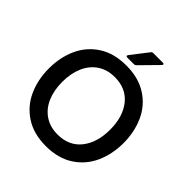

<svg xmlns="http://www.w3.org/2000/svg" viewBox="-255 -1141 1327 1327"><g transform="rotate(45 408.5 -477.0)"><path d="M43 -382Q43 -491 83.5 -580Q124 -669 206 -722Q288 -775 408 -775Q527 -775 609.5 -722Q692 -669 732.5 -579.5Q773 -490 773 -382Q773 -273 732.5 -183.5Q692 -94 609.5 -40.5Q527 13 408 13Q288 13 206 -40.5Q124 -94 83.5 -183.5Q43 -273 43 -382ZM642 -382Q642 -508 580.5 -585Q519 -662 408 -662Q335 -662 282 -626.5Q229 -591 201.5 -527.5Q174 -464 174 -382Q174 -299 201.5 -235.5Q229 -172 282 -136.5Q335 -101 408 -101Q519 -101 580.5 -178Q642 -255 642 -382ZM374 -818Q362 -818 362 -826Q362 -829 366 -835L462 -959Q467 -967 479 -967H571Q583 -967 583 -959Q583 -955 578 -950L455 -825Q448 -818 438 -818Z"/></g></svg>

Font: Open Sauce Two SemiBold
Style: Regular
Weight: 600
Designer: Alfredo Marco Pradil
Foundry: Creative Sauce Fz LLC
Version: Version 1.477